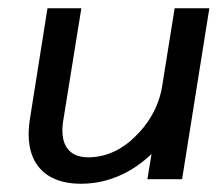

<svg xmlns="http://www.w3.org/2000/svg" viewBox="-20 -434 527 465"><path d="M52 -143C38 -52 78 11 176 11C249 11 306 -22 347 -61L337 0H421L487 -414H403L373 -227C365 -174 337 -131 306 -102C279 -75 240 -53 194 -53C142 -53 125 -89 133 -141L177 -414H95Z"/></svg>

Font: Charger Sport
Style: DfBdObl
Weight: 400
Designer: Jasper
Foundry: Cannot Into Space Fonts
Version: Version 1.1